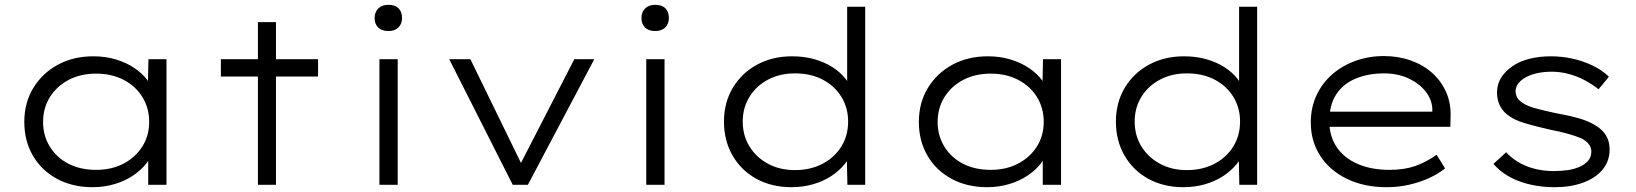

<svg xmlns="http://www.w3.org/2000/svg" viewBox="-20 -768 6799 798"><path d="M365 10Q281 10 216.5 -25Q152 -60 116.5 -121.5Q81 -183 81 -261Q81 -341 118.5 -402.5Q156 -464 220.5 -499Q285 -534 368 -534Q419 -534 463 -520.5Q507 -507 540.5 -484Q574 -461 595 -432Q616 -403 619 -375L594 -381L597 -522H672V0H596V-139L616 -150Q612 -120 590 -91Q568 -62 534 -39Q500 -16 456.5 -3Q413 10 365 10ZM380 -62Q444 -62 493.5 -88Q543 -114 571.5 -159Q600 -204 600 -261Q600 -319 572 -364.5Q544 -410 494 -436Q444 -462 380 -462Q315 -462 265.5 -436Q216 -410 187.5 -364.5Q159 -319 159 -261Q159 -205 186.5 -159.5Q214 -114 263.5 -88Q313 -62 380 -62Z M1052 0V-676H1127V0ZM898 -450V-522H1302V-450Z M1557 0V-522H1633V0ZM1594 -639Q1567 -639 1552 -653.5Q1537 -668 1537 -693Q1537 -718 1552.5 -733Q1568 -748 1594 -748Q1622 -748 1636.5 -733.5Q1651 -719 1651 -693Q1651 -669 1636 -654Q1621 -639 1594 -639Z M2111 0 1847 -522H1935L2153 -75L2131 -63L2367 -522H2450L2174 0Z M2666 0V-522H2742V0ZM2703 -639Q2676 -639 2661 -653.5Q2646 -668 2646 -693Q2646 -718 2661.5 -733Q2677 -748 2703 -748Q2731 -748 2745.5 -733.5Q2760 -719 2760 -693Q2760 -669 2745 -654Q2730 -639 2703 -639Z M3270 10Q3187 10 3123.5 -25Q3060 -60 3024.5 -122Q2989 -184 2989 -262Q2989 -342 3026 -403.5Q3063 -465 3127 -499.5Q3191 -534 3272 -534Q3322 -534 3364.5 -522Q3407 -510 3440.5 -488.5Q3474 -467 3495.5 -439Q3517 -411 3525 -380L3501 -387V-740H3576V0H3502L3499 -139L3520 -144Q3513 -113 3490.5 -85.5Q3468 -58 3434.5 -36Q3401 -14 3358.5 -2Q3316 10 3270 10ZM3284 -61Q3348 -61 3398 -87Q3448 -113 3476.5 -158.5Q3505 -204 3505 -263Q3505 -320 3477 -365.5Q3449 -411 3399.5 -437Q3350 -463 3284 -463Q3221 -463 3172 -437Q3123 -411 3095 -365.5Q3067 -320 3067 -263Q3067 -205 3095 -159.5Q3123 -114 3172 -87.5Q3221 -61 3284 -61Z M4083 10Q3999 10 3934.5 -25Q3870 -60 3834.5 -121.5Q3799 -183 3799 -261Q3799 -341 3836.5 -402.5Q3874 -464 3938.5 -499Q4003 -534 4086 -534Q4137 -534 4181 -520.5Q4225 -507 4258.5 -484Q4292 -461 4313 -432Q4334 -403 4337 -375L4312 -381L4315 -522H4390V0H4314V-139L4334 -150Q4330 -120 4308 -91Q4286 -62 4252 -39Q4218 -16 4174.5 -3Q4131 10 4083 10ZM4098 -62Q4162 -62 4211.5 -88Q4261 -114 4289.5 -159Q4318 -204 4318 -261Q4318 -319 4290 -364.5Q4262 -410 4212 -436Q4162 -462 4098 -462Q4033 -462 3983.5 -436Q3934 -410 3905.5 -364.5Q3877 -319 3877 -261Q3877 -205 3904.5 -159.5Q3932 -114 3981.5 -88Q4031 -62 4098 -62Z M4899 10Q4816 10 4752.5 -25Q4689 -60 4653.5 -122Q4618 -184 4618 -262Q4618 -342 4655 -403.5Q4692 -465 4756 -499.5Q4820 -534 4901 -534Q4951 -534 4993.5 -522Q5036 -510 5069.5 -488.5Q5103 -467 5124.5 -439Q5146 -411 5154 -380L5130 -387V-740H5205V0H5131L5128 -139L5149 -144Q5142 -113 5119.5 -85.5Q5097 -58 5063.5 -36Q5030 -14 4987.5 -2Q4945 10 4899 10ZM4913 -61Q4977 -61 5027 -87Q5077 -113 5105.5 -158.5Q5134 -204 5134 -263Q5134 -320 5106 -365.5Q5078 -411 5028.5 -437Q4979 -463 4913 -463Q4850 -463 4801 -437Q4752 -411 4724 -365.5Q4696 -320 4696 -263Q4696 -205 4724 -159.5Q4752 -114 4801 -87.5Q4850 -61 4913 -61Z M5742 10Q5650 10 5578.5 -24.5Q5507 -59 5467.5 -120Q5428 -181 5428 -259Q5428 -321 5451.5 -371.5Q5475 -422 5516.5 -458.5Q5558 -495 5613.5 -515Q5669 -535 5732 -535Q5792 -535 5844 -516.5Q5896 -498 5933.5 -464Q5971 -430 5991 -384Q6011 -338 6009 -282L6008 -241H5491L5480 -304H5951L5933 -293V-317Q5931 -355 5905 -388Q5879 -421 5834.5 -442Q5790 -463 5732 -463Q5668 -463 5616 -442Q5564 -421 5534.5 -377Q5505 -333 5505 -264Q5505 -203 5535 -157.5Q5565 -112 5622 -87Q5679 -62 5755 -62Q5816 -62 5862 -78Q5908 -94 5951 -125L5986 -68Q5959 -46 5921 -28.5Q5883 -11 5838 -0.5Q5793 10 5742 10Z M6442 10Q6360 10 6293.5 -15Q6227 -40 6187 -87L6240 -135Q6275 -97 6326 -77Q6377 -57 6438 -57Q6468 -57 6496 -61Q6524 -65 6546 -75Q6568 -85 6581 -100.5Q6594 -116 6594 -138Q6594 -173 6550 -194Q6528 -203 6496.5 -212Q6465 -221 6423 -229Q6361 -243 6316 -256.5Q6271 -270 6244 -292Q6223 -309 6212.5 -332Q6202 -355 6202 -384Q6202 -418 6219 -445Q6236 -472 6266.5 -493Q6297 -514 6338 -524Q6379 -534 6427 -534Q6470 -534 6514.5 -524.5Q6559 -515 6599.5 -495.5Q6640 -476 6667 -449L6624 -397Q6599 -417 6567.5 -434Q6536 -451 6500.5 -460.5Q6465 -470 6430 -470Q6401 -470 6374.5 -465Q6348 -460 6326 -449Q6304 -438 6291.5 -422.5Q6279 -407 6279 -388Q6280 -373 6287 -361Q6294 -349 6309 -340Q6328 -327 6363 -317.5Q6398 -308 6445 -298Q6497 -289 6539.5 -277Q6582 -265 6609 -248Q6640 -230 6655 -205Q6670 -180 6670 -147Q6670 -99 6641 -63.5Q6612 -28 6560 -9Q6508 10 6442 10Z"/></svg>

Font: Lexend Giga Light
Style: Regular
Weight: 300
Version: Version 1.007